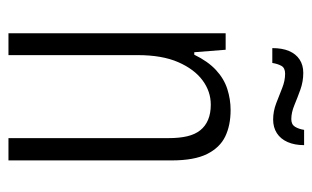

<svg xmlns="http://www.w3.org/2000/svg" viewBox="-166 -590 756 465"><g transform="rotate(90 212.5 -358.0)"><path d="M61 0V-526H101L107 -450H113Q129 -483 150 -502.5Q171 -522 196 -530Q221 -538 247 -538Q284 -538 311 -525Q338 -512 353.5 -481Q369 -450 369 -395V0H315V-388Q315 -414 310.5 -433Q306 -452 296 -464.5Q286 -477 270.5 -483.5Q255 -490 234 -490Q202 -490 175 -470Q148 -450 131 -411Q114 -372 114 -313V0ZM97 -639Q97 -663 104 -679.5Q111 -696 124.5 -705Q138 -714 157 -714Q178 -714 197.5 -707Q217 -700 235 -692.5Q253 -685 269 -685Q282 -685 287.5 -694Q293 -703 295 -716H332Q332 -693 324.5 -676Q317 -659 303 -650Q289 -641 270 -641Q250 -641 230.5 -648.5Q211 -656 193.5 -663Q176 -670 159 -670Q145 -670 140 -661Q135 -652 133 -639Z"/></g></svg>

Font: Archivo Condensed ExtraLight
Style: Regular
Weight: 250
Width: 3
Designer: Hector Gatti
Foundry: Omnibus-Type
Version: Version 2.001